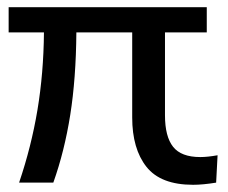

<svg xmlns="http://www.w3.org/2000/svg" viewBox="-20 -507 634 533"><path d="M516 6Q426 6 386.5 -44Q347 -94 347 -181V-417H192Q191 -289 175 -188Q159 -87 128 0H33Q67 -100 84 -202Q101 -304 102 -417H4V-487H554V-417H438V-187Q438 -128 460.5 -99.5Q483 -71 536 -71Q556 -71 584 -76L580 0Q543 6 516 6Z"/></svg>

Font: Nunito Sans Medium
Style: Regular
Weight: 500
Designer: Vernon Adams
Foundry: Vernon Adams
Version: Version 3.101; ttfautohint (v1.8.4.7-5d5b);gftools[0.9.27]